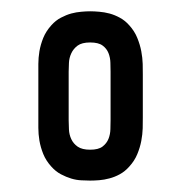

<svg xmlns="http://www.w3.org/2000/svg" viewBox="-20 -646 320 340"><path d="M232.9 -438Q232.9 -429.7 232.7 -418.9Q232.4 -408.2 230.2 -396.5Q228 -384.8 223.1 -373Q218.3 -361.3 209 -351.1Q201.2 -342.3 192.1 -337.4Q183.1 -332.5 173.8 -330.1Q164.6 -327.6 155.8 -326.9Q147 -326.2 139.6 -326.2Q132.8 -326.2 124 -326.7Q115.2 -327.1 106.2 -329.8Q97.2 -332.5 87.9 -337.4Q78.6 -342.3 70.8 -351.1Q61.5 -361.3 56.6 -373.3Q51.8 -385.3 49.8 -397Q47.9 -408.7 47.9 -419.4Q47.9 -430.2 47.9 -438V-514.2Q47.9 -522 47.9 -532.7Q47.9 -543.5 49.8 -555.2Q51.8 -566.9 56.6 -578.9Q61.5 -590.8 70.8 -601.1Q78.6 -609.9 87.9 -614.7Q97.2 -619.6 106.2 -622.1Q115.2 -624.5 124 -625.2Q132.8 -626 139.6 -626Q147 -626 155.8 -625.2Q164.6 -624.5 173.8 -622.1Q183.1 -619.6 192.1 -614.7Q201.2 -609.9 209 -601.1Q218.3 -590.8 223.1 -578.9Q228 -566.9 230.2 -555.2Q232.4 -543.5 232.7 -532.7Q232.9 -522 232.9 -514.2ZM101.6 -433.1Q101.6 -425.8 102.1 -416.7Q102.5 -407.7 106.2 -399.7Q109.9 -391.6 117.7 -386.2Q125.5 -380.9 139.6 -380.9Q154.3 -380.9 161.6 -386.5Q168.9 -392.1 172.1 -400.1Q175.3 -408.2 175.5 -417.2Q175.8 -426.3 175.8 -433.1V-519Q175.8 -525.9 175.5 -534.9Q175.3 -543.9 172.1 -552Q168.9 -560.1 161.6 -565.4Q154.3 -570.8 139.6 -570.8Q125 -570.8 117.4 -565.2Q109.9 -559.6 106.2 -551.5Q102.5 -543.5 102.1 -534.7Q101.6 -525.9 101.6 -519Z"/></svg>

Font: Aubrey
Style: Regular
Weight: 400
Designer: Gayaneh Bagdasaryan | Cyreal.org
Foundry: Gayaneh Bagdasaryan | Cyreal.org
Version: Version 1.000